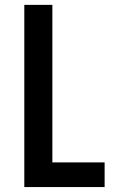

<svg xmlns="http://www.w3.org/2000/svg" viewBox="-20 -755 472 775"><path d="M78.1 -735.4Q106.4 -735.4 191.4 -735.4Q191.4 -576.2 191.4 -99.6Q244.1 -99.6 402.3 -99.6Q402.3 -75.2 402.3 0Q321.3 0 78.1 0Q78.1 -183.6 78.1 -735.4Z"/></svg>

Font: Alata=Ham
Style: Regular
Weight: 400
Designer: Spyros Zevelakis, Eben Sorkin
Version: Version 1.004